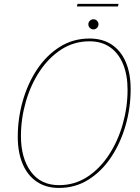

<svg xmlns="http://www.w3.org/2000/svg" viewBox="-20 -938 704 967"><path d="M277 8.5Q211.5 8.5 165 -23Q118.5 -54.5 94 -112.5Q69.5 -170.5 69.5 -249.5Q69.5 -342 94.8 -430.2Q120 -518.5 167.2 -589.2Q214.5 -660 281.2 -702Q348 -744 431 -744Q496.5 -744 542.8 -713.2Q589 -682.5 613.5 -625.2Q638 -568 638 -488.5Q638 -396 612.8 -307.2Q587.5 -218.5 540.2 -147.2Q493 -76 426.5 -33.8Q360 8.5 277 8.5ZM277 -5.5Q356 -5.5 419.5 -47Q483 -88.5 528.5 -158Q574 -227.5 598.2 -313Q622.5 -398.5 622.5 -486Q622.5 -560 600 -614.8Q577.5 -669.5 534.8 -699.8Q492 -730 431 -730Q352.5 -730 288.8 -688.8Q225 -647.5 179.5 -578.5Q134 -509.5 109.8 -424.8Q85.5 -340 85.5 -252.5Q85.5 -141.5 135.5 -73.5Q185.5 -5.5 277 -5.5ZM450.5 -790Q440 -790 432.5 -797.5Q425 -805 425 -815.5Q425 -826 432.5 -833.5Q440 -841 450.5 -841Q461 -841 468.5 -833.5Q476 -826 476 -815.5Q476 -805 468.5 -797.5Q461 -790 450.5 -790ZM367.5 -905.5 370.5 -918.5H577L574 -905.5Z"/></svg>

Font: Epilogue Thin
Style: Italic
Weight: 250
Italic angle: -12°
Designer: Tyler Finck
Foundry: Etcetera Type Co
Version: Version 2.112